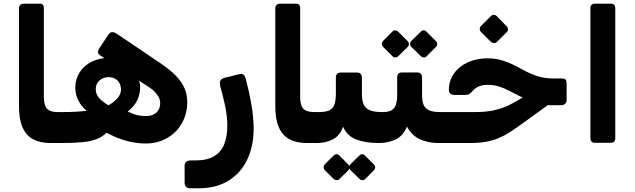

<svg xmlns="http://www.w3.org/2000/svg" viewBox="-20 -770 3447 1042"><path d="M308.1 6.2H253.9Q198.4 6.2 160.2 -14.1Q122 -34.4 102.6 -78.3Q83.1 -122.1 83.1 -191.3V-726.2Q83.1 -737.2 90.4 -743.6Q97.6 -750 109.1 -750H197Q208.1 -750 213.1 -743.5Q218.1 -737 218.1 -727V-246.9Q218.1 -212.7 226.1 -194.3Q234.1 -175.9 251.2 -168.9Q268.2 -161.9 295 -161.9H323.1Q338.1 -161.9 338.1 -146.9V-23.8Q338.1 6.2 308.1 6.2Z M769.9 8.8Q719.6 8.8 665.4 -5.9Q611.2 -20.6 559.1 -49.9Q534.5 -26.8 503.7 -14.8Q473 -2.8 426.8 1.7Q380.6 6.2 308 6.2Q293 6.2 293 -8.8V-131.9Q293 -161.9 321.8 -161.9Q363.8 -161.9 393.8 -163.7Q423.9 -165.6 450.1 -168.2Q434.8 -181 420.8 -199.4Q406.8 -217.9 397.9 -241.8Q389 -265.7 388.6 -293.4Q388.6 -339.5 411.6 -376.3Q434.6 -413.1 476.4 -434.6Q518.1 -456 573 -456Q585.3 -456 597.9 -454Q610.5 -452 622.3 -448.6L619.9 -405.6L521.8 -470.9Q512 -477.7 511.9 -487.4Q511.9 -497 516.9 -504.6L567.7 -581Q578.2 -596.4 590 -595.6Q601.7 -594.9 615 -586.1L852.6 -425.6Q924 -378 960.1 -328.5Q996.1 -279 996.1 -215.4Q996.1 -152.1 967.2 -101.3Q938.4 -50.5 887.4 -20.9Q836.4 8.8 769.9 8.8ZM569 -198.5Q602.8 -218.6 619.7 -239.6Q636.6 -260.6 636.6 -284Q636.6 -313.4 618.4 -332.4Q600.1 -351.4 569.6 -351.4Q540.9 -351.4 520.2 -333.6Q499.6 -315.7 499.6 -286.4Q499.6 -258.5 517.4 -238.4Q535.2 -218.2 569 -198.5ZM773.4 -140.1Q810.6 -140.7 830.6 -161Q850.5 -181.2 849.3 -212.5Q848.6 -236.4 830.9 -259.4Q813.3 -282.5 776.8 -304.9L663.4 -377.1L692.9 -392.5Q718.2 -366 729.5 -343.5Q740.7 -321 740.7 -298.5Q740.7 -258.9 724.7 -225.7Q708.7 -192.6 673.1 -164.6Q690.2 -156.7 705.6 -151Q721 -145.2 737.8 -142.7Q754.6 -140.1 773.4 -140.1Z M1012.5 251.9Q996.2 251.9 989.1 243.2Q981.9 234.6 981.9 220.5V128.8Q981.9 114.4 991.1 107.5Q1000.4 100.6 1016.4 100.6H1041.4Q1104.5 100.6 1142.4 77.6Q1180.4 54.5 1197 12.3Q1213.6 -29.9 1213.6 -88.1Q1213.6 -137 1202.6 -191Q1191.5 -245 1175.6 -301.1Q1171 -324 1176.6 -333.6Q1182.1 -343.2 1199.5 -347.9L1276.7 -367Q1292.4 -371.2 1301.1 -365.3Q1309.7 -359.4 1314.7 -338.6Q1331.5 -276.1 1344 -205.5Q1356.5 -134.9 1356.5 -70.9Q1356.5 21.8 1322.4 94.8Q1288.4 167.7 1221.4 209.8Q1154.5 251.9 1056.6 251.9Z M1699.1 6.2H1644.9Q1589.4 6.2 1551.2 -14.1Q1513 -34.4 1493.6 -78.3Q1474.1 -122.1 1474.1 -191.3V-726.2Q1474.1 -737.2 1481.4 -743.6Q1488.6 -750 1500.1 -750H1588Q1599.1 -750 1604.1 -743.5Q1609.1 -737 1609.1 -727V-246.9Q1609.1 -212.7 1617.1 -194.3Q1625.1 -175.9 1642.2 -168.9Q1659.2 -161.9 1686 -161.9H1714.1Q1729.1 -161.9 1729.1 -146.9V-23.8Q1729.1 6.2 1699.1 6.2Z M1699 6.2Q1684 6.2 1684 -9.1V-131.9Q1684 -161.9 1714 -161.9Q1765 -161.9 1783.9 -183.7Q1802.8 -205.6 1802.8 -260.1V-348.1Q1802.8 -376.2 1829 -376.2H1917.7Q1944 -376.2 1944 -348.1V-260.1Q1944 -225.6 1953.3 -203.9Q1962.6 -182.1 1986.2 -172Q2009.9 -161.9 2052.7 -161.9Q2067.7 -161.9 2067.7 -146.9V-23.8Q2067.7 6.2 2037.7 6.2Q1963 6.2 1913.1 -13Q1863.3 -32.3 1841.9 -82.6Q1826 -34.8 1787.6 -14.3Q1749.2 6.2 1699 6.2ZM1821.7 202.2Q1815.9 208.1 1806.7 207.6Q1797.6 207.1 1790.7 201.2L1742.5 153Q1736.6 146.5 1736.3 137.5Q1736 128.5 1742.5 122L1790.7 73.8Q1797.6 66.9 1806.6 66.9Q1815.5 66.9 1821.7 73.8L1869.4 122Q1876.2 128.5 1876.7 137.8Q1877.2 147.1 1870.4 154ZM1961.2 202.2Q1955.4 208.1 1946.6 207.6Q1937.7 207.1 1930.9 201.2L1881.6 153Q1875.8 146.5 1875.4 137.2Q1875.1 127.9 1881.6 122L1930.9 73.8Q1937.7 66.9 1946.1 66.9Q1954.4 66.9 1960.2 73.8L2008.5 122Q2015.4 128.5 2015.9 137.8Q2016.4 147.1 2009.5 154Z M2038 6.2Q2023 6.2 2023 -9.1V-131.9Q2023 -161.9 2053 -161.9H2059.9Q2100.1 -161.9 2117.8 -182.1Q2135.5 -202.4 2135.5 -253.9V-348.7Q2135.5 -376.9 2161.8 -376.9H2244.2Q2270.5 -376.9 2270.5 -348.7V-253.9Q2270.5 -200.7 2292.9 -181.3Q2315.4 -161.9 2363.2 -161.9H2373Q2388 -161.9 2388 -146.9V-23.8Q2388 6.2 2358 6.2Q2305.9 6.2 2261 -13.3Q2216.1 -32.9 2189.1 -82.6Q2165.9 -30.4 2125.2 -12.1Q2084.5 6.2 2038 6.2ZM2141.1 -464.6Q2135.2 -458.7 2125.8 -458.4Q2116.4 -458.1 2108.9 -465.6L2059.1 -515.7Q2053.3 -522.6 2052.6 -531.6Q2052 -540.5 2059.1 -548L2108.9 -598.1Q2116.4 -605.6 2125.5 -605.3Q2134.6 -605 2141.1 -598.1L2191.2 -548Q2198.7 -540.9 2199.2 -531.2Q2199.7 -521.6 2192.2 -514.7ZM2295.6 -464.6Q2288.5 -457.1 2279.4 -458.1Q2270.2 -459.1 2263.4 -465.6L2212.3 -515.7Q2205.8 -522.2 2205.8 -531.9Q2205.8 -541.5 2212.3 -548L2263.4 -598.1Q2270.2 -605 2278.7 -605.3Q2287.1 -605.6 2294.6 -598.1L2344.7 -548Q2352.2 -540.9 2352.6 -531.6Q2352.9 -522.2 2345.4 -514.7Z M2358 6.2Q2343 6.2 2343 -8.8V-131.9Q2343 -161.9 2373 -161.9H2561.9Q2620.2 -161.9 2664.6 -172.2Q2708.9 -182.6 2747.4 -201.8Q2785.9 -221 2826.1 -247.2L2906.6 -299.4L3004 -236.5L2819.7 -102.9Q2780.6 -74.2 2748.9 -53.9Q2717.2 -33.5 2685.7 -20.2Q2654.1 -6.9 2616.1 -0.3Q2578.1 6.2 2526.1 6.2ZM2950.9 -199.1V-217.7Q2900.9 -217.7 2863.9 -226.7Q2827 -235.6 2798.1 -249.6Q2769.2 -263.5 2743.4 -277.3Q2717.6 -291.1 2689.6 -300.4Q2661.5 -309.6 2624.9 -309.6Q2599.1 -309.6 2579.6 -301.4Q2560.1 -293.2 2547 -278.1Q2534.2 -265.1 2527.4 -260Q2520.5 -254.9 2502.9 -254.9H2447.8Q2416.1 -254.9 2416.1 -281.1Q2416.1 -331.6 2443.4 -370.4Q2470.6 -409.2 2517.9 -431.3Q2565.2 -453.4 2624.5 -453.4Q2670.7 -453.4 2706.2 -442.2Q2741.7 -431.1 2772.7 -415Q2803.6 -398.9 2834.7 -382.6Q2865.9 -366.2 2902.7 -355.1Q2939.6 -344 2988.6 -344H3029.4Q3045.2 -344 3050.2 -337.2Q3055.1 -330.5 3055.1 -315.2V-227.4Q3055.1 -214.9 3047.2 -207Q3039.4 -199.1 3025.9 -199.1ZM2677 -542.5Q2670.5 -536 2660.4 -536.5Q2650.4 -537 2643.5 -543.5L2590.9 -596.1Q2583.7 -603.6 2583.7 -613.1Q2583.7 -622.5 2590.9 -629.6L2643.5 -682.2Q2650.4 -689.1 2659.9 -689.4Q2669.5 -689.7 2676 -682.2L2727.4 -629.6Q2745.6 -611.1 2729.6 -595.1Z M3207.1 5Q3197.1 5 3190.6 -1.5Q3184.1 -8 3184.1 -18V-727Q3184.1 -737 3190.6 -743.5Q3197.1 -750 3207.1 -750H3296.1Q3307.1 -750 3313.1 -743.5Q3319.1 -737 3319.1 -727V-18Q3319.1 -8 3313.1 -1.5Q3307.1 5 3296.1 5Z"/></svg>

Font: Rubik Light
Style: Italic
Weight: 300
Italic angle: -12°
Designer: Hubert and Fischer
Foundry: Hubert and Fischer
Version: Version 2.300;gftools[0.9.30]